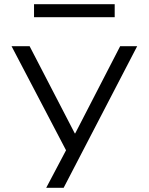

<svg xmlns="http://www.w3.org/2000/svg" viewBox="-20 -714 710 914"><path d="M200 180 312 -32V35L35 -494H121L336 -79H338L552 -494H633L283 180ZM142 -632V-694H526V-632Z"/></svg>

Font: Nunito Sans 7pt Expanded Light
Style: Regular
Weight: 300
Width: 7
Designer: Vernon Adams
Foundry: Vernon Adams
Version: Version 3.101;gftools[0.9.27]